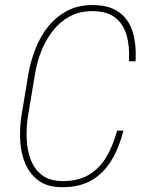

<svg xmlns="http://www.w3.org/2000/svg" viewBox="-20 -741 591 771"><path d="M450.2 -216.3H475.6Q459 -149.4 428.2 -98.1Q397.5 -46.9 349.6 -18.1Q301.8 10.7 230 10.7Q171.9 10.7 136.2 -14.9Q100.6 -40.5 82.5 -81.8Q64.5 -123 61.3 -173.8Q58.1 -224.6 65.9 -274.4L94.2 -445.8Q103.5 -497.1 122.8 -546.1Q142.1 -595.2 173.6 -634.5Q205.1 -673.8 249.3 -697.3Q293.5 -720.7 351.1 -720.7Q419.4 -720.7 459 -691.4Q498.5 -662.1 513.4 -610.8Q528.3 -559.6 524.4 -494.6L497.6 -495.1Q501.5 -552.7 488.8 -598.1Q476.1 -643.6 443.4 -669.9Q410.6 -696.3 350.1 -696.3Q298.8 -696.3 259.8 -675Q220.7 -653.8 192.6 -617.9Q164.6 -582 146.7 -537.6Q128.9 -493.2 121.1 -446.8L92.3 -274.4Q85.4 -230 87.2 -184.3Q88.9 -138.7 103.3 -100.3Q117.7 -62 148.2 -38.3Q178.7 -14.6 230 -13.7Q294.4 -13.7 337.2 -39.3Q379.9 -64.9 407 -110.6Q434.1 -156.2 450.2 -216.3Z"/></svg>

Font: Roboto Condensed Thin
Style: Italic
Weight: 250
Italic angle: -12°
Designer: Christian Robertson
Foundry: Google
Version: Version 3.008; 2023